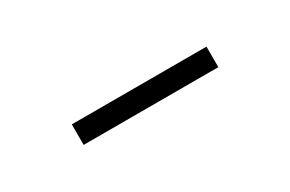

<svg xmlns="http://www.w3.org/2000/svg" viewBox="1 -803 611 405"><g transform="rotate(-30 307.0 -601.0)"><path d="M143 -576V-626H471V-576Z"/></g></svg>

Font: Intel One Mono Light
Style: Regular
Weight: 300
Monospace: yes
Designer: Fred Shallcrass
Foundry: Frere-Jones Type LLC
Version: Version 1.004